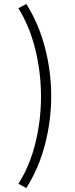

<svg xmlns="http://www.w3.org/2000/svg" viewBox="-20 -825 373 960"><path d="M112 115 72 94Q128.5 5.5 156.8 -108.8Q185 -223 185 -342Q185 -461.5 156.8 -577Q128.5 -692.5 72 -784L112 -805Q174.5 -704.5 205.2 -585.5Q236 -466.5 236 -344Q236 -222 205.2 -103.5Q174.5 15 112 115Z"/></svg>

Font: Geologica Thin
Style: Regular
Weight: 100
Designer: Sindre Bremnes, Frode Helland
Foundry: Monokrom Skriftforlag AS
Version: Version 1.010; ttfautohint (v1.8.4.7-5d5b);gftools[0.9.28]